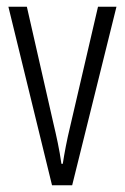

<svg xmlns="http://www.w3.org/2000/svg" viewBox="-20 -552 372 572"><path d="M135 0H195L327 -532H272L189 -175C179 -134 172 -96 167 -64H163C157 -107 148 -147 139 -185L60 -532H5Z"/></svg>

Font: Noto Sans Gurmukhi UI ExtraCondensed Light
Style: Regular
Weight: 300
Width: 2
Designer: Jelle Bosma - Monotype Design Team
Foundry: Monotype Imaging Inc.
Version: Version 2.004